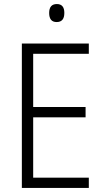

<svg xmlns="http://www.w3.org/2000/svg" viewBox="-20 -929 512 949"><path d="M419 0H88V-714H419V-663H144V-400H403V-349H144V-51H419ZM261 -909Q223 -909 223 -865Q223 -820 260 -820Q298 -820 298 -865Q298 -909 261 -909Z"/></svg>

Font: Noto Sans UI SemiCondensed Light
Style: Regular
Weight: 300
Width: 4
Designer: Monotype Design Team
Foundry: Monotype Imaging Inc.
Version: Version 1.901